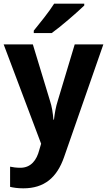

<svg xmlns="http://www.w3.org/2000/svg" viewBox="-20 -786 583 1046"><path d="M439 -766H275C247 -721 194 -656 164 -619V-606H262C311 -641 401 -719 439 -756ZM0 -544 204 -3 194 31C180 86 149 128 91 128C69 128 48 125 35 122V232C52 236 75 240 107 240C221 240 290 182 329 70L543 -544H387L295 -238C284 -204 278 -169 274 -134H271C268 -171 263 -205 252 -238L159 -544Z"/></svg>

Font: Noto Sans Display
Style: Bold
Weight: 700
Designer: Monotype Design Team
Foundry: Monotype Imaging Inc.
Version: Version 1.900